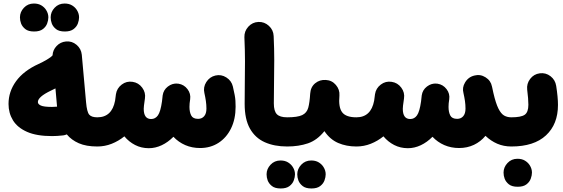

<svg xmlns="http://www.w3.org/2000/svg" viewBox="-20 -777 3221 1099"><path d="M28.8 -182.1Q28.8 -252.9 72 -312.3Q115.2 -371.6 200.2 -410.6Q224.1 -421.4 247.8 -435.3Q271.5 -449.2 280.8 -460Q282.2 -490.7 304 -513.7Q325.7 -536.6 357.4 -539.6Q391.6 -543 418.2 -520.5Q444.8 -498 448.2 -463.4L472.7 -190.9Q477.5 -136.2 490.7 -120.8Q503.9 -105.5 536.6 -105.5H537.1Q571.8 -105.5 595.9 -81.1Q620.1 -56.6 620.1 -22Q620.1 12.2 595.9 36.9Q571.8 61.5 537.1 61.5H536.6Q473.6 61.5 431.2 43Q388.7 24.4 362.3 -7.8Q352.5 -3.4 341.8 -2Q325.7 0 307.4 1Q289.1 2 277.8 2Q189.9 2 135 -22.2Q80.1 -46.4 54.4 -88.1Q28.8 -129.9 28.8 -182.1ZM196.8 -192.9Q196.8 -180.7 213.9 -172.9Q231 -165 277.8 -165Q289.6 -165 306.6 -166.5Q306.2 -171.4 305.7 -176.3L297.4 -271Q284.7 -264.6 271.5 -258.3Q196.8 -222.7 196.8 -192.9ZM94.2 -677.7Q94.2 -708.5 116.9 -732.7Q139.6 -756.8 173.8 -756.8Q199.2 -756.8 216.8 -746.1Q234.4 -735.4 244.1 -719.7Q256.8 -699.7 256.8 -677.7Q256.8 -661.6 250 -642.8Q243.2 -624 225.3 -610.4Q207.5 -596.7 175.3 -596.7Q142.1 -596.7 124.8 -610.6Q107.4 -624.5 100.6 -642.6Q94.2 -659.7 94.2 -677.7ZM270 -677.7Q270 -708.5 292.7 -732.7Q315.4 -756.8 349.6 -756.8Q375 -756.8 392.6 -746.1Q410.2 -735.4 419.9 -719.7Q432.6 -699.7 432.6 -677.7Q432.6 -661.6 425.8 -642.8Q418.9 -624 401.1 -610.4Q383.3 -596.7 351.1 -596.7Q317.9 -596.7 300.5 -610.6Q283.2 -624.5 276.4 -642.6Q270 -659.7 270 -677.7Z M453.6 -22Q453.6 -56.6 478.3 -81.1Q502.9 -105.5 537.1 -105.5Q620.6 -105.5 638.7 -200.7Q640.6 -215.3 643.6 -237.8Q648.9 -272 676.8 -293Q704.6 -314 738.8 -308.6Q772.9 -303.7 793.9 -275.4Q814.9 -247.1 809.6 -213.4Q805.2 -184.6 804 -172.4Q802.7 -160.2 802.7 -154.3Q802.7 -95.7 845.2 -95.7Q869.1 -95.7 884 -116.7Q898.9 -137.7 907.2 -196.3Q908.2 -211.4 911.1 -231Q915.5 -262.2 940.9 -281.7Q941.4 -282.2 941.9 -282.2Q941.9 -282.2 942.4 -282.7Q965.3 -299.8 993.2 -298.8Q993.2 -298.8 993.2 -298.8Q993.7 -298.8 994.6 -298.3Q998 -298.3 1001.5 -297.9Q1033.2 -293 1053.2 -266.8Q1073.2 -240.7 1068.4 -208.5Q1067.4 -197.3 1065.4 -185.5Q1064.5 -174.8 1064.5 -165Q1064.5 -135.3 1074.5 -116Q1084.5 -96.7 1113.8 -96.7Q1135.3 -96.7 1148.4 -111.6Q1161.6 -126.5 1161.6 -155.3Q1161.6 -177.2 1158.4 -199Q1155.3 -220.7 1149.9 -244.6Q1142.1 -277.8 1160.9 -307.4Q1179.7 -336.9 1212.9 -344.7Q1246.1 -352.5 1275.6 -333.7Q1305.2 -314.9 1313 -281.7Q1319.8 -252.4 1323.2 -233.9Q1326.7 -215.3 1327.6 -200.4Q1328.6 -185.5 1328.6 -166Q1328.6 -95.2 1302.5 -42Q1276.4 11.2 1230.5 40.8Q1184.6 70.3 1125 70.3Q1079.1 70.3 1040.3 53.5Q1001.5 36.6 972.7 5.9Q941.9 37.1 905.8 54.2Q869.6 71.3 831.5 71.3Q789.1 71.3 753.4 53Q717.8 34.7 691.9 3.4Q658.7 30.3 619.4 45.9Q580.1 61.5 537.1 61.5Q502.9 61.5 478.3 36.9Q453.6 12.2 453.6 -22Z M1380.4 -182.6Q1380.4 -248.5 1381.3 -306.4Q1382.3 -364.3 1382.3 -426Q1382.3 -487.8 1378.9 -564Q1377.9 -598.6 1401.4 -624.3Q1424.8 -649.9 1459 -651.4Q1493.2 -652.8 1519 -629.2Q1544.9 -605.5 1546.4 -570.8Q1549.8 -496.1 1549.8 -433.8Q1549.8 -371.6 1548.6 -312Q1547.4 -252.4 1547.4 -185.1Q1547.4 -141.1 1564.7 -123.3Q1582 -105.5 1623.5 -105.5H1624Q1658.7 -105.5 1682.9 -81.1Q1707 -56.6 1707 -22Q1707 12.2 1682.9 36.9Q1658.7 61.5 1624 61.5H1623.5Q1550.3 61.5 1495.6 37.1Q1440.9 12.7 1410.6 -41Q1380.4 -94.7 1380.4 -182.6Z M1540 -22Q1540 -56.6 1564.9 -81.1Q1589.8 -105.5 1624 -105.5Q1683.1 -105.5 1709.7 -118.2Q1736.3 -130.9 1744.4 -160.4Q1752.4 -189.9 1755.4 -240.2Q1757.8 -278.8 1783.9 -300.3Q1810.1 -321.8 1845.2 -319.3Q1879.9 -317.4 1902.6 -290.8Q1925.3 -264.2 1922.9 -230.5Q1916.5 -163.1 1938.5 -134.3Q1960.4 -105.5 2019.5 -105.5H2020Q2054.7 -105.5 2078.9 -81.1Q2103 -56.6 2103 -22Q2103 12.2 2078.9 36.9Q2054.7 61.5 2020 61.5H2019.5Q1962.4 61.5 1915.5 41.3Q1868.7 21 1836.9 -26.4Q1795.4 25.4 1742.7 43.5Q1689.9 61.5 1624 61.5Q1589.8 61.5 1564.9 36.9Q1540 12.2 1540 -22ZM1505.9 220.7Q1505.9 189.9 1528.6 165.8Q1551.3 141.6 1585.4 141.6Q1610.8 141.6 1628.4 152.3Q1646 163.1 1655.8 178.7Q1668.5 198.7 1668.5 220.7Q1668.5 236.8 1661.6 255.6Q1654.8 274.4 1637 288.1Q1619.1 301.8 1586.9 301.8Q1553.7 301.8 1536.4 287.8Q1519 273.9 1512.2 255.9Q1505.9 238.8 1505.9 220.7ZM1681.6 220.7Q1681.6 189.9 1704.3 165.8Q1727.1 141.6 1761.2 141.6Q1786.6 141.6 1804.2 152.3Q1821.8 163.1 1831.5 178.7Q1844.2 198.7 1844.2 220.7Q1844.2 236.8 1837.4 255.6Q1830.6 274.4 1812.7 288.1Q1794.9 301.8 1762.7 301.8Q1729.5 301.8 1712.2 287.8Q1694.8 273.9 1688 255.9Q1681.6 238.8 1681.6 220.7Z M1936.5 -22Q1936.5 -56.6 1961.2 -81.1Q1985.8 -105.5 2020 -105.5Q2103.5 -105.5 2121.6 -200.7Q2123.5 -215.3 2126.5 -237.8Q2131.8 -272 2159.7 -293Q2187.5 -314 2221.7 -308.6Q2255.9 -303.7 2276.9 -275.4Q2297.9 -247.1 2292.5 -213.4Q2288.1 -184.6 2286.9 -172.4Q2285.6 -160.2 2285.6 -154.3Q2285.6 -95.7 2328.1 -95.7Q2352.1 -95.7 2366.9 -116.7Q2381.8 -137.7 2390.1 -196.3Q2391.1 -211.4 2394 -231Q2398.4 -262.2 2423.8 -281.7Q2424.3 -282.2 2424.8 -282.2Q2424.8 -282.2 2425.3 -282.7Q2448.2 -299.8 2476.1 -298.8Q2476.1 -298.8 2476.1 -298.8Q2476.6 -298.8 2477.5 -298.3Q2481 -298.3 2484.4 -297.9Q2516.1 -293 2536.1 -266.8Q2556.2 -240.7 2551.3 -208.5Q2550.3 -197.3 2548.3 -185.5Q2547.4 -174.8 2547.4 -165Q2547.4 -135.3 2557.4 -116Q2567.4 -96.7 2596.7 -96.7Q2618.2 -96.7 2631.3 -111.6Q2644.5 -126.5 2644.5 -155.3Q2644.5 -177.2 2641.4 -199Q2638.2 -220.7 2632.8 -244.6Q2624.5 -275.4 2641.6 -304.2Q2660.2 -336.4 2695.8 -344.7Q2729 -353.5 2759.3 -334.5Q2789.6 -315.4 2795.9 -282.2L2796.9 -278.3Q2801.3 -258.3 2804.2 -244.6Q2817.9 -185.5 2832.8 -155.8Q2847.7 -126 2865.5 -115.7Q2883.3 -105.5 2906.7 -105.5H2907.2Q2941.9 -105.5 2966.1 -81.1Q2990.2 -56.6 2990.2 -22Q2990.2 12.2 2966.1 36.9Q2941.9 61.5 2907.2 61.5H2906.7Q2863.3 61.5 2826.4 45.7Q2789.6 29.8 2758.8 0.5Q2731.4 33.7 2692.9 52Q2654.3 70.3 2607.9 70.3Q2562 70.3 2523.2 53.5Q2484.4 36.6 2455.6 5.9Q2424.8 37.1 2388.7 54.2Q2352.5 71.3 2314.5 71.3Q2272 71.3 2236.3 53Q2200.7 34.7 2174.8 3.4Q2141.6 30.3 2102.3 45.9Q2063 61.5 2020 61.5Q1985.8 61.5 1961.2 36.9Q1936.5 12.2 1936.5 -22Z M2823.7 -22Q2823.7 -56.6 2848.4 -81.1Q2873 -105.5 2907.2 -105.5Q2962.4 -105.5 2983.4 -120.1Q3004.4 -134.8 3004.4 -177.2Q3004.4 -193.8 3002.7 -215.3Q3001 -236.8 2997.6 -263.7Q2993.7 -297.9 3014.6 -325.4Q3035.6 -353 3069.8 -357.4Q3104 -361.8 3131.1 -340.8Q3158.2 -319.8 3163.6 -285.6Q3173.8 -220.2 3173.8 -176.3Q3173.8 -65.9 3105.2 -2.2Q3036.6 61.5 2907.2 61.5Q2873 61.5 2848.4 36.9Q2823.7 12.2 2823.7 -22ZM2862.3 210.9Q2862.3 180.2 2885 156Q2907.7 131.8 2941.9 131.8Q2967.3 131.8 2984.9 142.6Q3002.4 153.3 3012.2 168.9Q3024.9 189 3024.9 210.9Q3024.9 226.6 3018.1 245.6Q3011.2 264.6 2993.4 278.3Q2975.6 292 2943.4 292Q2910.2 292 2892.8 278.1Q2875.5 264.2 2868.7 246.1Q2862.3 229 2862.3 210.9Z"/></svg>

Font: Mikhak Black
Style: Regular
Weight: 900
Designer: Amin Abedi
Version: Version 3.3